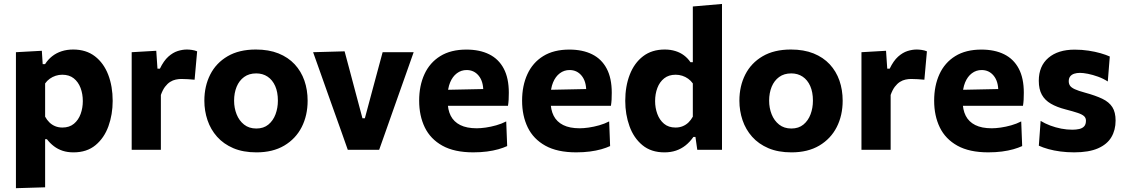

<svg xmlns="http://www.w3.org/2000/svg" viewBox="-20 -766 5756 982"><path d="M61.5 196.5Q61.5 142.8 61.5 90.4Q61.5 38 61.5 -24V-266Q61.5 -323.3 61.5 -381.3Q61.5 -439.4 61.5 -499L194 -506.3L198.3 -438.1H210.6Q225.4 -461.4 246.6 -478.2Q267.8 -495 294.9 -503.8Q321.9 -512.7 354.4 -512.7Q420.5 -512.7 465.6 -478Q510.6 -443.3 533.5 -383.8Q556.3 -324.4 556.3 -250.2Q556.3 -180.7 534.7 -120.6Q513 -60.4 468.6 -23.6Q424.2 13.3 355.8 13.3Q325.6 13.3 300.8 5.3Q276 -2.8 256 -18Q236 -33.1 219.9 -54.1H210.8V-16Q210.8 39.9 210.8 89.1Q210.8 138.3 210.8 192ZM299.3 -113.7Q334.9 -113.7 358.2 -133.1Q381.4 -152.5 392.5 -183.4Q403.6 -214.2 403.6 -249Q403.6 -285.7 392 -316.3Q380.4 -346.9 357.2 -365.4Q333.9 -383.8 298.5 -383.8Q281.2 -383.8 264.9 -378.6Q248.6 -373.3 234.7 -363.4Q220.8 -353.6 210.8 -339.3V-169.3Q219.9 -152.6 232.6 -140.1Q245.2 -127.7 261.9 -120.7Q278.6 -113.7 299.3 -113.7Z M653.5 0Q653.5 -53.7 653.5 -103.8Q653.5 -154 653.5 -216V-266Q653.5 -323.3 653.5 -381.3Q653.5 -439.4 653.5 -499L779.2 -506.3L785.4 -414.7H797.8Q817.3 -455.2 840.9 -476.3Q864.6 -497.4 889.2 -505.1Q913.7 -512.7 936 -512.7Q947.3 -512.7 961.5 -510.7Q975.8 -508.7 988.3 -503.5L975.3 -358.3Q956 -360 940.6 -361Q925.1 -362.1 907.3 -362.1Q893.4 -362.1 878.7 -358.9Q863.9 -355.8 850.1 -347Q836.2 -338.1 824 -322.1Q811.9 -306 802.8 -280.3V-208Q802.8 -152.1 802.8 -102.9Q802.8 -53.7 802.8 0Z M1291.7 13.3Q1223.6 13.3 1173.4 -8.1Q1123.2 -29.6 1090.3 -66.6Q1057.4 -103.6 1041.3 -151.3Q1025.2 -198.9 1025.2 -251Q1025.2 -325.6 1055.3 -384.8Q1085.4 -444 1144.1 -478.3Q1202.8 -512.7 1288.6 -512.7Q1354.7 -512.7 1404.4 -492.8Q1454 -472.8 1487.2 -437.1Q1520.3 -401.3 1536.9 -353.8Q1553.4 -306.2 1553.4 -251Q1553.4 -175.7 1523 -115.9Q1492.5 -56.2 1433.9 -21.4Q1375.3 13.3 1291.7 13.3ZM1291.1 -108.7Q1328.3 -108.7 1352.7 -128.9Q1377.1 -149.1 1389.2 -181.5Q1401.3 -213.9 1401.3 -251Q1401.3 -294.8 1387.5 -326Q1373.6 -357.3 1348.6 -374Q1323.7 -390.6 1290.5 -390.6Q1253.7 -390.6 1228.5 -372.2Q1203.2 -353.7 1190.2 -322.1Q1177.3 -290.5 1177.3 -251Q1177.3 -213.9 1190.1 -181.5Q1202.9 -149.1 1228.3 -128.9Q1253.6 -108.7 1291.1 -108.7Z M1758.7 0Q1742.3 -46.8 1725.3 -94.7Q1708.2 -142.6 1691.7 -188.7L1660.2 -277.1Q1640.7 -332.2 1620.9 -388Q1601.1 -443.8 1581.4 -499L1742.5 -503.5Q1756.7 -451.1 1770.5 -398.8Q1784.2 -346.6 1798.4 -293.7L1833.8 -161.1H1846.1L1881.8 -294.2Q1896.3 -348.3 1910.1 -399.3Q1923.8 -450.3 1937 -499H2095.7Q2076.2 -443.5 2056.4 -387.6Q2036.6 -331.7 2016.9 -276.1L1985.4 -187Q1968.9 -140 1952.5 -93.6Q1936.1 -47.3 1919.3 0Z M2400.6 13.2Q2304 13.2 2242.8 -20.8Q2181.7 -54.8 2152.7 -114.3Q2123.8 -173.9 2123.8 -251Q2123.8 -327.8 2151 -386.8Q2178.1 -445.8 2231.9 -479.1Q2285.7 -512.4 2365.5 -512.4Q2433.6 -512.4 2482.1 -488.2Q2530.6 -464.1 2556.5 -415.1Q2582.4 -366.1 2582.4 -291.5Q2582.4 -271.4 2581.5 -255.8Q2580.6 -240.3 2578.1 -225L2449.8 -273.4Q2450.8 -280.1 2451.3 -287.1Q2451.8 -294.2 2451.8 -300.2Q2451.8 -350.3 2428.1 -379Q2404.4 -407.8 2366.8 -407.8Q2338.6 -407.8 2316.7 -391.2Q2294.7 -374.7 2282.2 -344.5Q2269.6 -314.3 2269.6 -273V-248.7Q2269.6 -204.8 2285.3 -173.8Q2301.1 -142.9 2334.1 -126.4Q2367.1 -109.9 2418.4 -109.9Q2438.3 -109.9 2464.5 -113.6Q2490.8 -117.4 2518.1 -125.1Q2545.5 -132.9 2569.1 -145L2574 -18.9Q2554.7 -10 2528.8 -2.6Q2502.8 4.7 2470.5 9Q2438.2 13.2 2400.6 13.2ZM2181.6 -225V-304.9L2491 -311.4L2578.1 -286.8V-225Z M2927.1 13.2Q2830.5 13.2 2769.3 -20.8Q2708.2 -54.8 2679.2 -114.3Q2650.3 -173.9 2650.3 -251Q2650.3 -327.8 2677.5 -386.8Q2704.6 -445.8 2758.4 -479.1Q2812.2 -512.4 2892 -512.4Q2960.1 -512.4 3008.6 -488.2Q3057.1 -464.1 3083 -415.1Q3108.9 -366.1 3108.9 -291.5Q3108.9 -271.4 3108 -255.8Q3107.1 -240.3 3104.6 -225L2976.3 -273.4Q2977.3 -280.1 2977.8 -287.1Q2978.3 -294.2 2978.3 -300.2Q2978.3 -350.3 2954.6 -379Q2930.9 -407.8 2893.3 -407.8Q2865.1 -407.8 2843.2 -391.2Q2821.2 -374.7 2808.7 -344.5Q2796.1 -314.3 2796.1 -273V-248.7Q2796.1 -204.8 2811.8 -173.8Q2827.6 -142.9 2860.6 -126.4Q2893.6 -109.9 2944.9 -109.9Q2964.8 -109.9 2991 -113.6Q3017.3 -117.4 3044.6 -125.1Q3072 -132.9 3095.6 -145L3100.5 -18.9Q3081.2 -10 3055.3 -2.6Q3029.3 4.7 2997 9Q2964.7 13.2 2927.1 13.2ZM2708.1 -225V-304.9L3017.5 -311.4L3104.6 -286.8V-225Z M3378.4 13.3Q3310.1 13.3 3265.6 -23.6Q3221.2 -60.4 3199.6 -120.6Q3177.9 -180.7 3177.9 -250.2Q3177.9 -324.4 3200.8 -383.8Q3223.7 -443.3 3268.7 -478Q3313.7 -512.7 3379.8 -512.7Q3409.5 -512.7 3434.4 -504.9Q3459.3 -497.2 3478.5 -482.7Q3497.8 -468.1 3511.3 -448H3523.5V-493.4Q3523.5 -554.6 3523.5 -613.8Q3523.5 -673 3523.5 -732.9L3672.7 -745.8Q3672.7 -686.8 3672.7 -624.6Q3672.7 -562.3 3672.7 -493.4V-216Q3672.7 -154 3672.7 -103.8Q3672.7 -53.7 3672.7 0H3546.2L3536.9 -65.7H3526.5Q3508.3 -39.8 3486.3 -22.3Q3464.2 -4.8 3437.3 4.3Q3410.5 13.3 3378.4 13.3ZM3434.9 -113.7Q3455.6 -113.7 3472.3 -120.7Q3489 -127.7 3501.7 -140.1Q3514.3 -152.6 3523.5 -169.3V-339.3Q3513.4 -353.6 3499.6 -363.4Q3485.8 -373.3 3469.4 -378.6Q3453 -383.8 3435.7 -383.8Q3400.3 -383.8 3377.1 -365.4Q3353.8 -346.9 3342.2 -316.3Q3330.6 -285.7 3330.6 -249Q3330.6 -214.2 3341.9 -183.4Q3353.2 -152.5 3376.2 -133.1Q3399.3 -113.7 3434.9 -113.7Z M4028.2 13.3Q3960.1 13.3 3909.9 -8.1Q3859.7 -29.6 3826.8 -66.6Q3793.9 -103.6 3777.8 -151.3Q3761.7 -198.9 3761.7 -251Q3761.7 -325.6 3791.8 -384.8Q3821.9 -444 3880.6 -478.3Q3939.3 -512.7 4025.1 -512.7Q4091.2 -512.7 4140.9 -492.8Q4190.5 -472.8 4223.7 -437.1Q4256.8 -401.3 4273.4 -353.8Q4289.9 -306.2 4289.9 -251Q4289.9 -175.7 4259.5 -115.9Q4229 -56.2 4170.4 -21.4Q4111.8 13.3 4028.2 13.3ZM4027.6 -108.7Q4064.8 -108.7 4089.2 -128.9Q4113.6 -149.1 4125.7 -181.5Q4137.8 -213.9 4137.8 -251Q4137.8 -294.8 4124 -326Q4110.1 -357.3 4085.1 -374Q4060.2 -390.6 4027 -390.6Q3990.2 -390.6 3965 -372.2Q3939.7 -353.7 3926.7 -322.1Q3913.8 -290.5 3913.8 -251Q3913.8 -213.9 3926.6 -181.5Q3939.4 -149.1 3964.8 -128.9Q3990.1 -108.7 4027.6 -108.7Z M4386 0Q4386 -53.7 4386 -103.8Q4386 -154 4386 -216V-266Q4386 -323.3 4386 -381.3Q4386 -439.4 4386 -499L4511.7 -506.3L4517.9 -414.7H4530.3Q4549.8 -455.2 4573.4 -476.3Q4597.1 -497.4 4621.7 -505.1Q4646.2 -512.7 4668.5 -512.7Q4679.8 -512.7 4694 -510.7Q4708.3 -508.7 4720.8 -503.5L4707.8 -358.3Q4688.5 -360 4673.1 -361Q4657.6 -362.1 4639.8 -362.1Q4625.9 -362.1 4611.2 -358.9Q4596.4 -355.8 4582.6 -347Q4568.7 -338.1 4556.5 -322.1Q4544.4 -306 4535.3 -280.3V-208Q4535.3 -152.1 4535.3 -102.9Q4535.3 -53.7 4535.3 0Z M5034.6 13.2Q4938 13.2 4876.8 -20.8Q4815.7 -54.8 4786.7 -114.3Q4757.8 -173.9 4757.8 -251Q4757.8 -327.8 4785 -386.8Q4812.1 -445.8 4865.9 -479.1Q4919.7 -512.4 4999.5 -512.4Q5067.6 -512.4 5116.1 -488.2Q5164.6 -464.1 5190.5 -415.1Q5216.4 -366.1 5216.4 -291.5Q5216.4 -271.4 5215.5 -255.8Q5214.6 -240.3 5212.1 -225L5083.8 -273.4Q5084.8 -280.1 5085.3 -287.1Q5085.8 -294.2 5085.8 -300.2Q5085.8 -350.3 5062.1 -379Q5038.4 -407.8 5000.8 -407.8Q4972.6 -407.8 4950.7 -391.2Q4928.7 -374.7 4916.2 -344.5Q4903.6 -314.3 4903.6 -273V-248.7Q4903.6 -204.8 4919.3 -173.8Q4935.1 -142.9 4968.1 -126.4Q5001.1 -109.9 5052.4 -109.9Q5072.3 -109.9 5098.5 -113.6Q5124.8 -117.4 5152.1 -125.1Q5179.5 -132.9 5203.1 -145L5208 -18.9Q5188.7 -10 5162.8 -2.6Q5136.8 4.7 5104.5 9Q5072.2 13.2 5034.6 13.2ZM4815.6 -225V-304.9L5125 -311.4L5212.1 -286.8V-225Z M5474.1 13.2Q5437 13.2 5403.6 8.8Q5370.1 4.4 5342.2 -3.4Q5314.2 -11.2 5293.2 -20.9L5302.4 -147.7Q5324.6 -134.1 5351.7 -123.9Q5378.8 -113.7 5407.8 -108.1Q5436.7 -102.6 5464.2 -102.6Q5483.8 -102.6 5499.8 -106.2Q5515.8 -109.8 5525 -119.8Q5534.2 -129.7 5534.2 -148.9Q5534.2 -163 5524.4 -172Q5514.5 -181.1 5491.7 -188.7Q5469 -196.3 5429.7 -206.5Q5385.1 -217.9 5354.7 -235.7Q5324.2 -253.4 5308.6 -281.6Q5293 -309.7 5293 -352.8Q5293 -428.3 5342.2 -470.2Q5391.3 -512.1 5476.4 -512.1Q5513.6 -512.1 5547.5 -506.9Q5581.4 -501.8 5609.3 -493.7Q5637.1 -485.6 5656.1 -477L5645.9 -349.3Q5622.9 -364.1 5595.9 -373.9Q5568.9 -383.6 5544.3 -388.5Q5519.7 -393.3 5503.7 -393.3Q5487.5 -393.3 5474.3 -389.1Q5461.2 -384.8 5453.7 -375.4Q5446.2 -365.9 5446.2 -350.7Q5446.2 -337.6 5452.6 -327.9Q5459 -318.2 5477 -309.8Q5494.9 -301.4 5529.4 -292.1Q5583.3 -277.4 5618 -260.8Q5652.6 -244.1 5669.2 -218.1Q5685.8 -192.2 5685.8 -149.2Q5685.8 -100.8 5664.1 -64.3Q5642.4 -27.7 5595.8 -7.3Q5549.2 13.2 5474.1 13.2Z"/></svg>

Font: Commissioner Thin
Style: Regular
Weight: 100
Designer: Kostas Bartsokas
Foundry: Kostas Bartsokas
Version: Version 1.001;gftools[0.9.23]